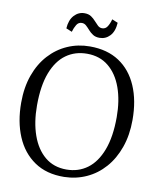

<svg xmlns="http://www.w3.org/2000/svg" viewBox="-100 -1011 911 1100"><g transform="rotate(10 356.0 -461.0)"><path d="M349 11Q246 12.5 175.5 -35.8Q105 -84 69 -169.5Q33 -255 33 -365.5Q33 -455 58.5 -526.2Q84 -597.5 129.8 -647.8Q175.5 -698 236 -724.5Q296.5 -751 366 -751Q467 -751 536.5 -705Q606 -659 642.2 -575Q678.5 -491 678.5 -378.5Q678.5 -290 653.2 -218.5Q628 -147 583 -96Q538 -45 478.2 -17.8Q418.5 9.5 349 11ZM354 -33Q423.5 -33 475.8 -71.5Q528 -110 557.2 -187Q586.5 -264 586.5 -378.5Q586.5 -475 560 -549Q533.5 -623 482.2 -665Q431 -707 357 -707Q287.5 -707 235.2 -669.5Q183 -632 154 -556.2Q125 -480.5 125 -365.5Q125 -268 151.5 -193Q178 -118 229 -75.5Q280 -33 354 -33ZM410 -809Q387 -809 371.5 -819Q356 -829 344.5 -842.2Q333 -855.5 322 -865.5Q311 -875.5 296.5 -875.5Q277 -875.5 266 -857.8Q255 -840 248 -815.5L214 -829.5Q217 -878.5 242 -905.8Q267 -933 302 -933Q325.5 -933 340.8 -922.8Q356 -912.5 367.5 -899.2Q379 -886 390 -875.8Q401 -865.5 415.5 -865.5Q435 -865.5 446.2 -883.2Q457.5 -901 464 -926L498 -912Q495 -861.5 470.2 -835.2Q445.5 -809 410 -809Z"/></g></svg>

Font: Merriweather 36pt Light
Style: Regular
Weight: 300
Designer: Eben Sorkin
Foundry: Eben Sorkin
Version: Version 2.100